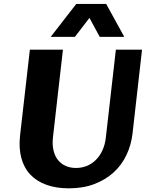

<svg xmlns="http://www.w3.org/2000/svg" viewBox="-20 -975 794 1004"><path d="M309.1 -715.3 257.3 -260.3Q252.4 -219.2 259.8 -188.5Q267.1 -157.7 283.7 -137.5Q300.3 -117.2 324.5 -106.9Q348.6 -96.7 377.4 -96.7Q406.7 -96.7 432.9 -106.9Q459 -117.2 480 -137.5Q501 -157.7 515.1 -187.7Q529.3 -217.8 533.7 -257.8L585.9 -715.3H722.7L672.9 -275.9Q666 -216.3 641.1 -164.1Q616.2 -111.8 574 -73.2Q531.7 -34.7 473.1 -12.5Q414.6 9.8 339.8 9.8Q273.9 9.8 222.9 -8.5Q171.9 -26.9 138.7 -62Q105.5 -97.2 91.6 -148.7Q77.6 -200.2 85 -267.1L136.2 -715.3ZM245.1 -782.2 378.9 -954.6H535.2L629.9 -782.2H501.5L447.8 -881.3L371.6 -782.2Z"/></svg>

Font: Proza Libre
Style: Bold Italic
Weight: 700
Designer: Jasper de Waard
Foundry: Jasper de Waard
Version: Version 1.000; ttfautohint (v1.4.1.8-43bc)